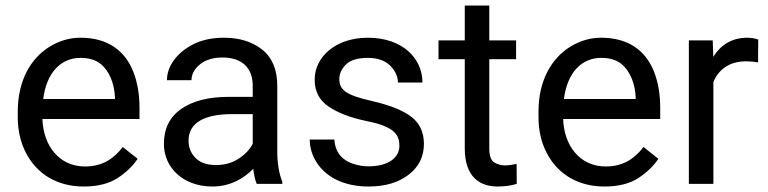

<svg xmlns="http://www.w3.org/2000/svg" viewBox="-20 -677 2827 707"><path d="M288.1 9.8C340.3 9.8 382.3 -1 414.1 -22C445.8 -43 469.7 -66.4 486.8 -92.3L432.1 -135.7C398.9 -92.3 356.9 -64 293 -64C196.8 -64 139.2 -142.1 136.2 -238.8H493.7V-279.3C493.7 -328.6 486.3 -373 471.2 -412.1C440.9 -489.7 377.4 -538.1 276.4 -538.1C236.8 -538.1 199.7 -527.3 164.6 -506.3C93.8 -463.4 45.4 -381.3 45.4 -266.1V-245.6C45.4 -196.3 55.7 -152.3 75.7 -113.8C115.7 -36.6 189.9 9.8 288.1 9.8ZM276.4 -463.9C307.1 -463.9 331.5 -456.5 349.6 -442.4C385.3 -413.6 400.9 -366.2 403.3 -319.3V-312.5H139.2C151.4 -410.2 204.6 -463.9 276.4 -463.9Z M1019.5 0V-7.8C1007.3 -36.6 1001 -80.1 1001 -115.2V-361.3C1001 -420.4 982.4 -464.8 945.8 -494.1C909.2 -523.4 861.8 -538.1 804.7 -538.1C762.2 -538.1 725.1 -530.3 693.8 -515.1C630.9 -483.9 594.7 -432.6 594.7 -381.8H685.1C685.1 -403.8 695.8 -423.3 716.8 -440.4C737.8 -457 765.1 -465.3 799.3 -465.3C873 -465.3 910.6 -424.8 910.6 -362.3V-320.3H821.3C748.5 -320.3 690.9 -305.7 647.9 -276.4C605 -246.6 583.5 -203.6 583.5 -147C583.5 -59.6 654.8 9.8 762.2 9.8C827.1 9.8 878.9 -20 912.6 -55.7C915 -34.2 919.4 -13.2 925.3 0ZM775.4 -69.3C741.7 -69.3 716.8 -78.1 699.7 -95.7C682.6 -112.8 674.3 -134.3 674.3 -159.2C674.3 -225.1 732.4 -256.8 835.9 -256.8H910.6V-147.9C900.9 -127.9 884.3 -109.9 860.4 -93.8C836.4 -77.6 808.1 -69.3 775.4 -69.3Z M1450.7 -140.1C1450.7 -96.7 1410.6 -64.5 1336.9 -64.5C1318.4 -64.5 1299.8 -67.4 1280.8 -73.7C1243.2 -85.4 1213.9 -113.8 1211.4 -163.1H1120.6C1120.6 -133.8 1128.9 -106 1145.5 -79.6C1178.7 -26.9 1243.7 9.8 1336.9 9.8C1398.4 9.8 1447.8 -4.9 1485.4 -34.2C1522.5 -63 1541 -100.6 1541 -147C1541 -189.5 1525.9 -222.7 1495.1 -246.6C1464.4 -270.5 1416 -289.6 1351.1 -304.7C1251.5 -327.1 1229.5 -346.7 1229.5 -386.2C1229.5 -405.3 1237.8 -423.3 1253.9 -439.5C1270 -455.6 1296.9 -463.9 1334.5 -463.9C1370.1 -463.9 1397.9 -454.1 1417 -435.1C1436 -415.5 1445.3 -395 1445.3 -373H1535.6C1535.6 -463.4 1460.9 -538.1 1334.5 -538.1C1215.8 -538.1 1138.7 -467.3 1138.7 -383.8C1138.7 -340.3 1155.8 -307.6 1189.9 -284.7C1223.6 -261.7 1270 -243.7 1329.1 -231.4C1434.1 -210.9 1450.7 -179.2 1450.7 -140.1Z M1781.7 -528.3V-656.7H1691.4V-528.3H1594.7V-459H1691.4V-131.3C1691.4 -25.4 1746.1 9.8 1813 9.8C1845.7 9.8 1868.7 4.4 1882.8 0L1882.3 -73.7C1874 -71.8 1855 -67.9 1839.8 -67.9C1824.7 -67.9 1811.5 -71.8 1799.8 -79.1C1787.6 -86.4 1781.7 -104 1781.7 -130.9V-459H1880.4V-528.3Z M2205.6 9.8C2257.8 9.8 2299.8 -1 2331.5 -22C2363.3 -43 2387.2 -66.4 2404.3 -92.3L2349.6 -135.7C2316.4 -92.3 2274.4 -64 2210.4 -64C2114.3 -64 2056.6 -142.1 2053.7 -238.8H2411.1V-279.3C2411.1 -328.6 2403.8 -373 2388.7 -412.1C2358.4 -489.7 2294.9 -538.1 2193.8 -538.1C2154.3 -538.1 2117.2 -527.3 2082 -506.3C2011.2 -463.4 1962.9 -381.3 1962.9 -266.1V-245.6C1962.9 -196.3 1973.1 -152.3 1993.2 -113.8C2033.2 -36.6 2107.4 9.8 2205.6 9.8ZM2193.8 -463.9C2224.6 -463.9 2249 -456.5 2267.1 -442.4C2302.7 -413.6 2318.4 -366.2 2320.8 -319.3V-312.5H2056.6C2068.8 -410.2 2122.1 -463.9 2193.8 -463.9Z M2772 -531.2C2765.6 -534.7 2745.1 -538.1 2731.9 -538.1C2673.8 -538.1 2633.3 -510.7 2606.4 -467.8L2604.5 -528.3H2516.6V0H2606.9V-375C2626.5 -421.4 2665.5 -451.2 2727.5 -451.2C2743.7 -451.2 2758.3 -449.7 2771.5 -447.3Z"/></svg>

Font: Vazirmatn
Style: Regular
Weight: 400
Designer: Saber Rastikerdar
Foundry: Saber Rastikerdar
Version: Version 33.003